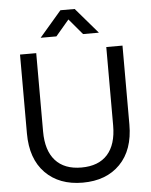

<svg xmlns="http://www.w3.org/2000/svg" viewBox="-62 -996 832 1061"><g transform="rotate(-5 354.0 -465.0)"><path d="M191.4 -802.7 313.5 -944.8H392.6L514.6 -802.7H426.8L353 -890.1L278.8 -802.7ZM354 15.1Q223.6 15.1 146.7 -63.2Q69.8 -141.6 69.8 -282.7V-720.2H159.7V-285.2Q159.7 -180.2 209.5 -124.5Q259.3 -68.8 354 -68.8Q449.2 -68.8 498.8 -124.3Q548.3 -179.7 548.3 -285.2V-720.2H638.2V-282.7Q638.2 -141.6 561.5 -63.2Q484.9 15.1 354 15.1Z"/></g></svg>

Font: Vela Sans Med
Style: Regular
Weight: 500
Designer: Principal design: Mikhail Sharanda - project Manrope.
Design modification: Ravid Balaliev
Foundry: Mikhail Sharanda
Version: Version 1.001